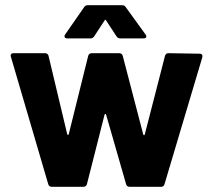

<svg xmlns="http://www.w3.org/2000/svg" viewBox="-20 -720 823 740"><path d="M166 -10 22 -501 21 -505Q21 -515 32 -515H153Q164 -515 167 -505L239 -203Q240 -200 242 -200Q244 -200 245 -203L320 -505Q323 -515 334 -515H439Q450 -515 453 -505L532 -202Q533 -199 535 -199Q537 -199 538 -202L616 -505Q619 -515 630 -515L750 -513Q756 -513 758.5 -509.5Q761 -506 760 -500L614 -10Q611 0 601 0H480Q469 0 466 -10L389 -278Q388 -281 386 -281Q384 -281 383 -278L315 -10Q312 0 301 0H180Q169 0 166 -10ZM231 -587 304 -692Q309 -700 318 -700H451Q460 -700 465 -692L541 -587Q544 -583 544 -580Q544 -572 533 -572H443Q434 -572 429 -580L389 -641Q386 -647 383 -641L343 -580Q338 -572 329 -572H239Q232 -572 229.5 -576.5Q227 -581 231 -587Z"/></svg>

Font: UMi
Style: Bold
Weight: 700
Designer: Peter Middis
Foundry: We Are UMi
Version: Version 1.0